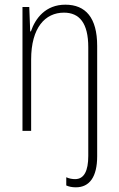

<svg xmlns="http://www.w3.org/2000/svg" viewBox="-20 -559 507 820"><path d="M304 241C362 241 395 197 395 108V-363C395 -483 346 -539 259 -539C175 -539 131 -481 112 -425H109L105 -529H76V0H113V-305C113 -441 173 -505 253 -505C319 -505 357 -461 357 -357V107C357 171 339 206 301 206C289 206 276 204 263 198V233C274 238 287 241 304 241Z"/></svg>

Font: Noto Sans Ethiopic Condensed ExtraLight
Style: Regular
Weight: 200
Width: 3
Designer: Monotype Design Team
Foundry: Monotype Imaging Inc.
Version: Version 2.102